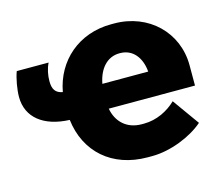

<svg xmlns="http://www.w3.org/2000/svg" viewBox="-83 -638 871 757"><g transform="rotate(-15 352.5 -260.0)"><path d="M21 -450C11 -424 3 -379 3 -349C3 -265 68 -214 173 -210C189 -76 287 12 432 12H450C525 12 612 -23 662 -67L584 -176C552 -145 505 -120 452 -120H443C383 -120 343 -157 333 -213H685V-296C685 -430 581 -532 440 -532H428C295 -532 197 -445 175 -323C146 -328 135 -345 135 -378C135 -402 140 -428 151 -450ZM334 -314C345 -374 380 -413 430 -413H432C485 -413 516 -371 521 -315V-314Z"/></g></svg>

Font: Fixel Text ExtraBold
Style: Regular
Weight: 800
Width: 4
Designer: AlfaBravo + MacPaw
Foundry: Kyrylo Tkachov, Marchela Mozhyna, Serhii Makarenko, Maria Weinstein, Zakhar Kryvoshyya
Version: Version 1.211